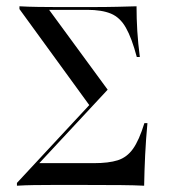

<svg xmlns="http://www.w3.org/2000/svg" viewBox="-20 -591 542 611"><path d="M33.9 0V-8.9L268.5 -261.3L267.7 -251.6L41.9 -562.1V-571Q70.2 -569.4 101.2 -569Q132.3 -568.5 162.1 -568.5H265.3Q317.7 -568.5 353.6 -569.4Q389.5 -570.2 414.5 -571Q414.5 -532.3 416.9 -492.3Q419.4 -452.4 425 -409.7H415.3Q399.2 -470.2 380.6 -502.8Q362.1 -535.5 333.1 -547.6Q304 -559.7 257.3 -559.7H136.3L322.6 -305.6L86.3 -51.6L103.2 -71.8H279Q325.8 -71.8 354.8 -81Q383.9 -90.3 403.2 -117.3Q422.6 -144.4 439.5 -199.2H449.2Q444.4 -148.4 441.9 -97.6Q439.5 -46.8 438.7 0Q408.1 -1.6 363.7 -2Q319.4 -2.4 254 -2.4H198.4Q171.8 -2.4 143.5 -2.4Q115.3 -2.4 87.5 -2Q59.7 -1.6 33.9 0Z"/></svg>

Font: Playfair 144pt SemiCondensed Light
Style: Regular
Weight: 300
Width: 4
Designer: Claus Eggers Sørensen
Foundry: Claus Eggers Sørensen
Version: Version 2.203